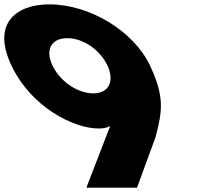

<svg xmlns="http://www.w3.org/2000/svg" viewBox="-287 -860 996 880"><path d="M109 0H341L425.8 -231C456.5 -348 468.8 -415 400.3 -560C325.6 -718 123.9 -840 -61.1 -840C-210.1 -840 -326.9 -755 -234.7 -560C-144 -368 51.9 -271 164.9 -271C202.9 -271 218.2 -283 218.2 -283ZM205.3 -560C240.2 -486 209.8 -432 140.8 -432C69.8 -432 -11.8 -486 -46.7 -560C-80.8 -632 -51.8 -685 21.2 -685C94.2 -685 171.2 -632 205.3 -560Z"/></svg>

Font: Hussar
Style: BdOpOblFive
Weight: 700
Foundry: Cannot Into Space Fonts
Version: Version 2.00